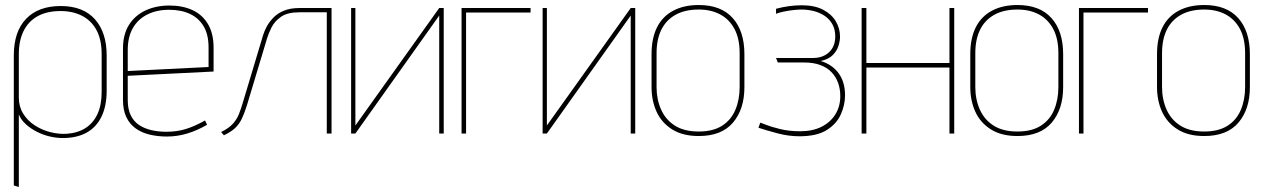

<svg xmlns="http://www.w3.org/2000/svg" viewBox="-20 -532 5030 765"><path d="M405 -171V-311Q405 -403 358 -455.5Q311 -508 222 -508Q133 -508 84 -457Q35 -406 35 -311V207L55 213V-76Q64 -54 83.5 -36.5Q103 -19 128 -6.5Q153 6 179.5 12Q206 18 230 18Q286 18 325 -3.5Q364 -25 384.5 -67.5Q405 -110 405 -171ZM385 -316V-165Q385 -114 368.5 -78Q352 -42 321 -22Q290 -2 246 1Q214 3 180.5 -5.5Q147 -14 118.5 -32.5Q90 -51 72.5 -79Q55 -107 55 -143V-316Q55 -370 74 -408.5Q93 -447 130 -467.5Q167 -488 222 -488Q270 -488 307 -469Q344 -450 364.5 -412Q385 -374 385 -316Z M489 -133V-230L831 -247V-342Q831 -398 809 -435.5Q787 -473 747.5 -491.5Q708 -510 655 -510Q602 -510 560 -490.5Q518 -471 494 -433Q470 -395 470 -339V-134Q470 -93 483.5 -65Q497 -37 521 -20Q545 -3 577 4.5Q609 12 645 12Q687 12 727.5 -0.5Q768 -13 805 -35L797 -52Q754 -28 719 -17.5Q684 -7 643 -7Q611 -7 583 -13.5Q555 -20 534 -34Q513 -48 501 -72.5Q489 -97 489 -133ZM811 -343V-265L489 -249V-333Q489 -384 509 -419.5Q529 -455 566.5 -474Q604 -493 654 -493Q702 -493 737 -476.5Q772 -460 791.5 -427Q811 -394 811 -343Z M1172 -500Q1137 -500 1111.5 -489.5Q1086 -479 1069.5 -462Q1053 -445 1043 -426.5Q1033 -408 1028 -391L946 -118Q940 -98 932 -77.5Q924 -57 908 -39Q892 -21 861 -6L872 7Q900 -6 916.5 -21.5Q933 -37 943.5 -59Q954 -81 964 -113L1044 -379Q1050 -399 1062 -423Q1074 -447 1099.5 -465Q1125 -483 1172 -483H1282V0H1301V-500Z M1396 -500H1379V0H1396L1730 -470V0H1748V-500H1730L1396 -32Z M1819 -500V0H1837V-482H2094V-500Z M2159 -500H2142V0H2159L2493 -470V0H2511V-500H2493L2159 -32Z M2946 -185V-316Q2946 -408 2899.5 -460Q2853 -512 2764 -512Q2705 -512 2662.5 -489.5Q2620 -467 2598 -423.5Q2576 -380 2576 -316V-185Q2576 -131 2596 -87Q2616 -43 2658 -16.5Q2700 10 2764 10Q2855 10 2900.5 -43.5Q2946 -97 2946 -185ZM2927 -320V-185Q2927 -135 2910 -94.5Q2893 -54 2857 -31Q2821 -8 2764 -8Q2706 -8 2669 -31.5Q2632 -55 2614 -95.5Q2596 -136 2596 -185V-320Q2596 -375 2615 -413.5Q2634 -452 2671.5 -473Q2709 -494 2764 -494Q2813 -494 2849.5 -474.5Q2886 -455 2906.5 -416.5Q2927 -378 2927 -320Z M3072 -477Q3084 -482 3103.5 -486Q3123 -490 3142.5 -492Q3162 -494 3173 -494Q3198 -494 3222 -488Q3246 -482 3265.5 -469Q3285 -456 3296.5 -435.5Q3308 -415 3308 -386Q3308 -361 3297.5 -342Q3287 -323 3267 -312Q3247 -301 3220 -301H3072L3079 -283H3185Q3221 -283 3248 -273Q3275 -263 3292.5 -245Q3310 -227 3319 -202.5Q3328 -178 3328 -149Q3328 -108 3308.5 -76.5Q3289 -45 3253.5 -27Q3218 -9 3168 -9Q3124 -9 3087.5 -18Q3051 -27 3030 -35.5Q3009 -44 3009 -43L3002 -23Q3032 -13 3077 -1Q3122 11 3165 11Q3234 11 3273.5 -13.5Q3313 -38 3330 -76Q3347 -114 3347 -152Q3347 -205 3321.5 -240Q3296 -275 3250 -289Q3282 -296 3298.5 -313Q3315 -330 3321 -350Q3327 -370 3327 -386Q3327 -418 3310.5 -446.5Q3294 -475 3260 -493Q3226 -511 3175 -511Q3150 -511 3124 -507.5Q3098 -504 3072 -497Z M3763 -281H3432V-500H3413V0H3432V-263H3763V0H3782V-500H3763Z M4216 -185V-316Q4216 -408 4169.5 -460Q4123 -512 4034 -512Q3975 -512 3932.5 -489.5Q3890 -467 3868 -423.5Q3846 -380 3846 -316V-185Q3846 -131 3866 -87Q3886 -43 3928 -16.5Q3970 10 4034 10Q4125 10 4170.5 -43.5Q4216 -97 4216 -185ZM4197 -320V-185Q4197 -135 4180 -94.5Q4163 -54 4127 -31Q4091 -8 4034 -8Q3976 -8 3939 -31.5Q3902 -55 3884 -95.5Q3866 -136 3866 -185V-320Q3866 -375 3885 -413.5Q3904 -452 3941.5 -473Q3979 -494 4034 -494Q4083 -494 4119.5 -474.5Q4156 -455 4176.5 -416.5Q4197 -378 4197 -320Z M4279 -500V0H4297V-482H4554V-500Z M4960 -185V-316Q4960 -408 4913.5 -460Q4867 -512 4778 -512Q4719 -512 4676.5 -489.5Q4634 -467 4612 -423.5Q4590 -380 4590 -316V-185Q4590 -131 4610 -87Q4630 -43 4672 -16.5Q4714 10 4778 10Q4869 10 4914.5 -43.5Q4960 -97 4960 -185ZM4941 -320V-185Q4941 -135 4924 -94.5Q4907 -54 4871 -31Q4835 -8 4778 -8Q4720 -8 4683 -31.5Q4646 -55 4628 -95.5Q4610 -136 4610 -185V-320Q4610 -375 4629 -413.5Q4648 -452 4685.5 -473Q4723 -494 4778 -494Q4827 -494 4863.5 -474.5Q4900 -455 4920.5 -416.5Q4941 -378 4941 -320Z"/></svg>

Font: Advent Pro Thin
Style: Regular
Weight: 250
Version: Version 3.000